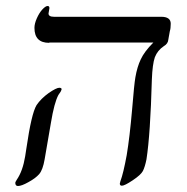

<svg xmlns="http://www.w3.org/2000/svg" viewBox="-20 -607 625 641"><path d="M145 -465 144 -464Q95 -464 95 -514Q95 -528 103 -546Q111 -564 121 -575Q132 -587 139 -587Q145 -587 145 -580L142 -562Q142 -551 160 -551H518Q550 -551 550 -528Q550 -512 547 -503L542 -475Q541 -461 527 -453Q506 -439 497 -416Q489 -393 487 -342Q482 -159 469 -75Q464 -50 457 -36Q450 -23 423 -5Q396 13 387 13Q380 13 380 6L382 -2Q392 -29 403 -89Q413 -149 421 -241Q428 -327 432 -349Q438 -384 450 -409Q462 -435 492 -465ZM186 -308H185Q185 -303 175 -290Q161 -264 150 -197L129 -75Q123 -40 111 -26Q99 -12 75 1Q52 14 40 14Q31 14 31 3Q31 1 36 -7Q56 -36 64 -85L68 -111Q85 -228 102 -256Q117 -278 142 -296Q168 -314 178 -314Q186 -314 186 -308Z"/></svg>

Font: Libra Serif Modern
Style: Italic
Weight: 400
Italic angle: -12°
Designer: Stefan Peev, Context Ltd
Foundry: Stefan Peev, Context Ltd
Version: Version 1.000